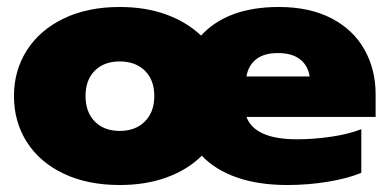

<svg xmlns="http://www.w3.org/2000/svg" viewBox="-20 -515 1116 550"><path d="M1056 -180H686Q710 -116 831 -116Q879 -116 929.5 -123.5Q980 -131 1015 -145V-20Q977 -4 920 5.5Q863 15 803 15Q721 15 659 -6.5Q597 -28 558 -69Q518 -29 458 -7Q398 15 323 15Q231 15 162.5 -17.5Q94 -50 57 -108Q20 -166 20 -240Q20 -313 57 -371Q94 -429 162.5 -462Q231 -495 323 -495Q397 -495 456 -473.5Q515 -452 556 -413Q592 -453 648 -474Q704 -495 779 -495Q867 -495 929.5 -462.5Q992 -430 1024 -373Q1056 -316 1056 -245ZM867 -296Q862 -328 839 -345.5Q816 -363 776 -363Q736 -363 713.5 -345Q691 -327 686 -296ZM422 -240Q422 -286 395 -312.5Q368 -339 323 -339Q278 -339 251.5 -312.5Q225 -286 225 -240Q225 -194 251.5 -167Q278 -140 323 -140Q368 -140 395 -167Q422 -194 422 -240Z"/></svg>

Font: Prompt ExtraBold
Style: Regular
Weight: 800
Designer: Katatrad Team
Foundry: CadsonDemak
Version: Version 1.001